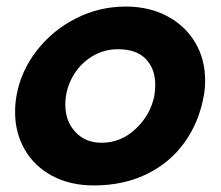

<svg xmlns="http://www.w3.org/2000/svg" viewBox="-20 -553 673 585"><path d="M601 -262Q605 -283 605 -308Q605 -372 575 -423Q545 -474 490 -503.5Q435 -533 363 -533Q282 -533 210.5 -496.5Q139 -460 91 -397.5Q43 -335 30 -260Q26 -237 26 -211Q26 -148 55.5 -97Q85 -46 139.5 -17Q194 12 266 12Q357 12 428 -23Q499 -58 543 -120Q587 -182 601 -262ZM453 -295Q453 -278 450 -260Q438 -202 393 -160Q348 -118 290 -118Q240 -118 209.5 -151Q179 -184 179 -234Q179 -278 200 -317Q221 -356 258 -379.5Q295 -403 339 -403Q396 -403 424.5 -373Q453 -343 453 -295Z"/></svg>

Font: Geom Bold
Style: Bold Italic
Weight: 700
Italic angle: -10°
Version: Version 1.102